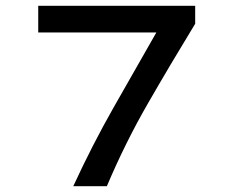

<svg xmlns="http://www.w3.org/2000/svg" viewBox="-20 -643 790 663"><path d="M233 0Q298 -141 371.5 -270.5Q445 -400 520 -531H112V-623H654V-561Q568 -420 490 -284.5Q412 -149 349 0Z"/></svg>

Font: Inconsolata ExtraExpanded SemiBold
Style: Regular
Weight: 600
Width: 8
Monospace: yes
Designer: Raph Levien, Cyreal, Brenton Simpson
Foundry: Raph Levien, Cyreal, Google
Version: Version 3.001; ttfautohint (v1.8.2.53-6de2)